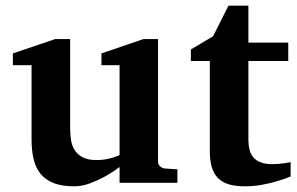

<svg xmlns="http://www.w3.org/2000/svg" viewBox="-20 -636 1035 668"><path d="M396 0V-55.2Q371.1 -36.1 344.2 -21.5Q321.3 -8.8 293.5 1.7Q265.6 12.2 237.8 12.2Q195.3 12.2 166.7 1Q138.2 -10.3 121.1 -31.2Q104 -52.2 96.9 -82.5Q89.8 -112.8 89.8 -150.9V-409.2H24.9V-450.2L171.9 -500H224.1V-189.9Q224.1 -171.4 226.6 -151.9Q229 -132.3 238.3 -116.2Q247.6 -100.1 265.9 -89.6Q284.2 -79.1 315.9 -79.1Q331.5 -79.1 345.9 -81.5Q360.4 -84 371.6 -87.4Q384.3 -91.3 396 -96.2V-409.2H333V-450.2L479 -500H529.8V-73.2Q529.8 -64 536.9 -57.4Q543.9 -50.8 553.2 -49.8L597.2 -46.9V0Z M991.2 -22Q967.8 -12.2 941.4 -4.9Q918.9 2 890.4 7.1Q861.8 12.2 831.1 12.2Q797.9 12.2 774.7 4.9Q751.5 -2.4 737.1 -17.8Q722.7 -33.2 716.3 -56.2Q710 -79.1 710 -110.8V-423.8H644V-463.9L721.2 -509.8L774.9 -616.2H844.2V-487.8H982.9V-423.8H844.2V-151.9Q844.2 -104 865.2 -84.5Q886.2 -64.9 926.3 -64.9Q938 -64.9 949.7 -65.9Q961.4 -66.9 970.7 -68.4Q981.4 -69.8 991.2 -71.8Z"/></svg>

Font: Charis SIL Cyr
Style: Bold
Weight: 700
Foundry: SIL International
Version: Version 5.000